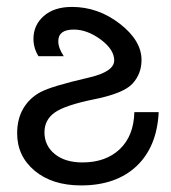

<svg xmlns="http://www.w3.org/2000/svg" viewBox="-20 -532 500 563"><path d="M445.3 -203.1Q440.4 -101.6 380.4 -44.9Q320.3 11.7 217.8 11.7Q133.3 11.7 81.8 -31.2Q30.3 -74.2 30.3 -141.1Q30.3 -183.1 48.3 -213.9Q66.4 -244.6 98.9 -262Q131.3 -279.3 241.2 -304.7Q314.9 -321.8 314.9 -355Q314.9 -386.7 275.4 -416Q235.8 -445.3 196.3 -445.3Q150.9 -445.3 150.9 -411.1Q150.9 -391.1 167 -367.2H92.8Q78.1 -391.1 78.1 -418Q78.1 -458.5 108.4 -485.1Q138.7 -511.7 190.9 -511.7Q267.6 -511.7 331.3 -462.4Q395 -413.1 395 -356Q395 -315.9 368.9 -287.1Q342.8 -258.3 256.8 -241Q170.9 -223.6 140.6 -202.1Q110.4 -180.7 110.4 -144Q110.4 -105 140.6 -80.3Q170.9 -55.7 221.7 -55.7Q290 -55.7 331.1 -94.5Q372.1 -133.3 374 -203.1Z"/></svg>

Font: Segoe UI Historic
Style: Regular
Weight: 400
Foundry: Microsoft Corporation
Version: Version 1.03